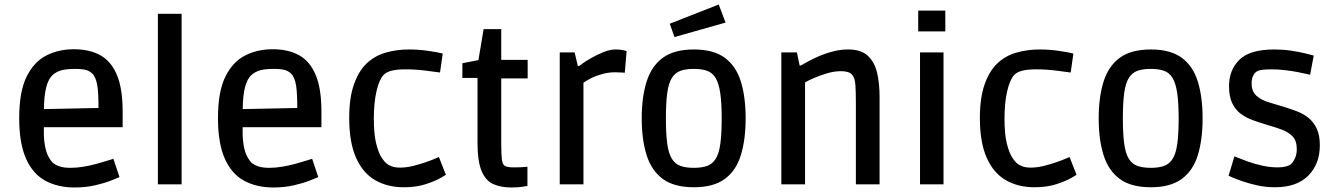

<svg xmlns="http://www.w3.org/2000/svg" viewBox="-20 -816 5913 850"><path d="M309 14Q237 14 181.5 -15.5Q126 -45 95.5 -113Q65 -181 65 -293Q65 -410 97.5 -476Q130 -542 184.5 -570Q239 -598 307 -598Q376 -598 424 -571.5Q472 -545 497.5 -484.5Q523 -424 523 -322V-253H126L175 -270Q172 -213 178 -177Q184 -141 194.5 -122.5Q205 -104 213 -96Q226 -85 245 -79Q264 -73 291 -73Q320 -73 349.5 -78Q379 -83 405 -90Q431 -97 451.5 -103.5Q472 -110 482 -113L509 -32Q500 -28 471 -16.5Q442 -5 400.5 4.5Q359 14 309 14ZM175 -301 127 -332 464 -339 416 -306Q417 -370 413.5 -415Q410 -460 395 -483Q388 -493 372 -502Q356 -511 312 -511Q264 -511 240.5 -501Q217 -491 205 -475Q171 -432 175 -301Z M679 0V-755H784V0Z M1189 14Q1117 14 1061.5 -15.5Q1006 -45 975.5 -113Q945 -181 945 -293Q945 -410 977.5 -476Q1010 -542 1064.5 -570Q1119 -598 1187 -598Q1256 -598 1304 -571.5Q1352 -545 1377.5 -484.5Q1403 -424 1403 -322V-253H1006L1055 -270Q1052 -213 1058 -177Q1064 -141 1074.5 -122.5Q1085 -104 1093 -96Q1106 -85 1125 -79Q1144 -73 1171 -73Q1200 -73 1229.5 -78Q1259 -83 1285 -90Q1311 -97 1331.5 -103.5Q1352 -110 1362 -113L1389 -32Q1380 -28 1351 -16.5Q1322 -5 1280.5 4.5Q1239 14 1189 14ZM1055 -301 1007 -332 1344 -339 1296 -306Q1297 -370 1293.5 -415Q1290 -460 1275 -483Q1268 -493 1252 -502Q1236 -511 1192 -511Q1144 -511 1120.5 -501Q1097 -491 1085 -475Q1051 -432 1055 -301Z M1767 13Q1696 13 1641.5 -18Q1587 -49 1556.5 -117Q1526 -185 1526 -294Q1526 -383 1547 -442.5Q1568 -502 1603.5 -535.5Q1639 -569 1687.5 -583Q1736 -597 1790 -597Q1833 -597 1874.5 -591Q1916 -585 1940 -579L1928 -495Q1906 -498 1863 -503.5Q1820 -509 1775 -509Q1737 -509 1713.5 -503Q1690 -497 1678 -484Q1659 -464 1647 -413Q1635 -362 1635 -290Q1635 -223 1645 -182Q1655 -141 1668.5 -120Q1682 -99 1694 -90Q1701 -85 1714.5 -79.5Q1728 -74 1752 -74Q1779 -74 1809 -81.5Q1839 -89 1865 -98Q1891 -107 1907 -114Q1923 -121 1923 -121L1954 -42Q1954 -42 1931 -28.5Q1908 -15 1866 -1Q1824 13 1767 13Z M2243 14Q2198 14 2164 -1Q2130 -16 2112 -59Q2094 -102 2094 -185V-471H2027V-536L2098 -550L2121 -687H2199V-551H2316V-469H2199V-180Q2199 -131 2202 -108.5Q2205 -86 2217 -80.5Q2229 -75 2254 -75Q2270 -75 2283.5 -75.5Q2297 -76 2306 -77Q2315 -78 2315 -78V7Q2315 7 2295 10.5Q2275 14 2243 14Z M2458 0V-584H2524L2538 -524H2544Q2544 -524 2559 -535Q2574 -546 2599 -560Q2624 -574 2652 -585.5Q2680 -597 2706 -597Q2727 -597 2740.5 -593.5Q2754 -590 2754 -590L2746 -494Q2746 -494 2731.5 -495Q2717 -496 2703 -496Q2676 -496 2649 -489Q2622 -482 2599.5 -471Q2577 -460 2563 -450V0Z M3052 13Q2964 13 2914 -24Q2864 -61 2842.5 -129.5Q2821 -198 2821 -292Q2821 -386 2842.5 -454.5Q2864 -523 2914 -560Q2964 -597 3052 -597Q3139 -597 3189 -560Q3239 -523 3260 -454.5Q3281 -386 3281 -292Q3281 -198 3260 -129.5Q3239 -61 3189 -24Q3139 13 3052 13ZM3052 -73Q3087 -73 3110.5 -81.5Q3134 -90 3148.5 -113Q3163 -136 3169 -179.5Q3175 -223 3175 -292Q3175 -361 3168.5 -404.5Q3162 -448 3148 -471Q3134 -494 3110.5 -502.5Q3087 -511 3052 -511Q3016 -511 2992.5 -502.5Q2969 -494 2954.5 -471Q2940 -448 2934 -404.5Q2928 -361 2928 -292Q2928 -223 2934 -179.5Q2940 -136 2954.5 -113Q2969 -90 2992.5 -81.5Q3016 -73 3052 -73ZM2966 -652 2945 -711 3162 -796 3192 -716Z M3439 0V-584H3508L3520 -526H3525Q3538 -533 3559.5 -545Q3581 -557 3609.5 -569Q3638 -581 3670 -589Q3702 -597 3735 -597Q3792 -597 3822 -569Q3852 -541 3863 -493.5Q3874 -446 3874 -386V0H3769V-357Q3769 -411 3767 -439Q3765 -467 3755 -482Q3747 -493 3733.5 -497Q3720 -501 3704 -501Q3673 -501 3640 -491Q3607 -481 3581 -469.5Q3555 -458 3544 -451V0Z M4053 0V-584H4157V0ZM4045 -677V-769H4165V-677Z M4559 13Q4488 13 4433.5 -18Q4379 -49 4348.5 -117Q4318 -185 4318 -294Q4318 -383 4339 -442.5Q4360 -502 4395.5 -535.5Q4431 -569 4479.5 -583Q4528 -597 4582 -597Q4625 -597 4666.5 -591Q4708 -585 4732 -579L4720 -495Q4698 -498 4655 -503.5Q4612 -509 4567 -509Q4529 -509 4505.5 -503Q4482 -497 4470 -484Q4451 -464 4439 -413Q4427 -362 4427 -290Q4427 -223 4437 -182Q4447 -141 4460.5 -120Q4474 -99 4486 -90Q4493 -85 4506.5 -79.5Q4520 -74 4544 -74Q4571 -74 4601 -81.5Q4631 -89 4657 -98Q4683 -107 4699 -114Q4715 -121 4715 -121L4746 -42Q4746 -42 4723 -28.5Q4700 -15 4658 -1Q4616 13 4559 13Z M5075 13Q4987 13 4937 -24Q4887 -61 4865.5 -129.5Q4844 -198 4844 -292Q4844 -386 4865.5 -454.5Q4887 -523 4937 -560Q4987 -597 5075 -597Q5162 -597 5212 -560Q5262 -523 5283 -454.5Q5304 -386 5304 -292Q5304 -198 5283 -129.5Q5262 -61 5212 -24Q5162 13 5075 13ZM5075 -73Q5110 -73 5133.5 -81.5Q5157 -90 5171.5 -113Q5186 -136 5192 -179.5Q5198 -223 5198 -292Q5198 -361 5191.5 -404.5Q5185 -448 5171 -471Q5157 -494 5133.5 -502.5Q5110 -511 5075 -511Q5039 -511 5015.5 -502.5Q4992 -494 4977.5 -471Q4963 -448 4957 -404.5Q4951 -361 4951 -292Q4951 -223 4957 -179.5Q4963 -136 4977.5 -113Q4992 -90 5015.5 -81.5Q5039 -73 5075 -73Z M5624 13Q5584 13 5547.5 5Q5511 -3 5482 -13Q5453 -23 5436 -30.5Q5419 -38 5419 -38L5445 -124Q5445 -124 5462 -117Q5479 -110 5507 -100Q5535 -90 5569 -82.5Q5603 -75 5637 -75Q5656 -75 5671 -78.5Q5686 -82 5695 -89Q5705 -98 5713 -115.5Q5721 -133 5721 -156Q5721 -193 5702 -212.5Q5683 -232 5652.5 -243Q5622 -254 5587 -264Q5557 -273 5527.5 -283.5Q5498 -294 5474 -311.5Q5450 -329 5435.5 -358.5Q5421 -388 5421 -434Q5421 -507 5467.5 -552Q5514 -597 5621 -597Q5659 -597 5693.5 -592Q5728 -587 5755 -580.5Q5782 -574 5796 -570L5780 -485Q5780 -485 5764.5 -488.5Q5749 -492 5724 -497Q5699 -502 5668.5 -505.5Q5638 -509 5607 -509Q5578 -509 5562.5 -506Q5547 -503 5539 -496Q5532 -491 5526.5 -478Q5521 -465 5521 -447Q5521 -411 5542.5 -392Q5564 -373 5597.5 -363Q5631 -353 5667 -342Q5696 -333 5723.5 -322.5Q5751 -312 5773.5 -293.5Q5796 -275 5809.5 -246Q5823 -217 5823 -173Q5823 -90 5772 -38.5Q5721 13 5624 13Z"/></svg>

Font: Ruda SemiBold
Style: Regular
Weight: 600
Designer: Mariela Monsalve and Angelina Sanchez
Foundry: Mariela Monsalve and Angelina Sanchez
Version: Version 2.001